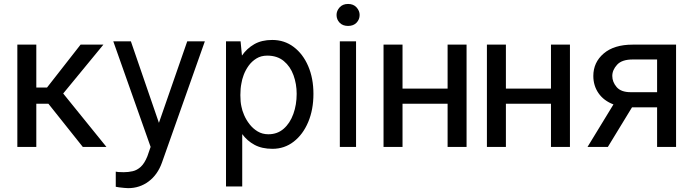

<svg xmlns="http://www.w3.org/2000/svg" viewBox="-20 -759 3551 992"><path d="M407.7 0 230.1 -223H167.6V0H69.6V-528.4H167.6V-306.8H223L396.3 -528.4H514.2L306.5 -275.9L529.8 0Z M741.5 48.3 758.2 0 565.3 -545.5H656.2L801.1 -124.3L947.4 -545.5H1038.4L816.8 81Q794.4 143.8 748 178.4Q701.7 213.1 642 213.1Q634.9 213.1 621.6 211.8Q608.3 210.6 595.7 209Q583.1 207.4 578.1 206V127.8Q581.3 128.9 591.3 129.8Q601.2 130.7 619.3 130.7Q643.5 130.7 665.8 125.5Q688.2 120.4 707.4 102.8Q726.6 85.2 741.5 48.3Z M1147.7 204.5V-545.5H1223L1230.1 -471.9Q1255.3 -508.5 1293.5 -530.5Q1331.7 -552.6 1386.4 -552.6Q1449.6 -552.6 1497.5 -516.3Q1545.5 -480.1 1572.4 -417.3Q1599.4 -354.4 1599.4 -274.1Q1599.4 -192.5 1572.3 -128.2Q1545.1 -63.9 1497.3 -27Q1449.6 9.9 1387.8 9.9Q1333.1 9.9 1295.1 -10.7Q1257.1 -31.2 1231.5 -66.1V204.5ZM1512.8 -274.1Q1512.8 -325.3 1496.4 -370.4Q1480.1 -415.5 1446.4 -443.5Q1412.6 -471.6 1360.8 -471.6Q1328.8 -471.6 1304.9 -456.9Q1280.9 -442.1 1264.7 -419.6Q1248.6 -397 1239.3 -372.5Q1230.1 -348 1227.3 -328.1Q1221.9 -302.6 1221.9 -267.4Q1221.9 -232.2 1227.3 -208.8Q1230.8 -188.9 1241.3 -164.4Q1251.8 -139.9 1269.2 -117.4Q1286.6 -94.8 1310.9 -80.1Q1335.2 -65.3 1366.5 -65.3Q1413.4 -65.3 1446 -94.1Q1478.7 -122.9 1495.7 -170.5Q1512.8 -218 1512.8 -274.1Z M1718.8 -681.8Q1718.8 -703.1 1734.7 -720.9Q1750.7 -738.6 1778.4 -738.6Q1806.1 -738.6 1822.1 -720.9Q1838.1 -703.1 1838.1 -681.8Q1838.1 -658.4 1822.1 -641.7Q1806.1 -625 1778.4 -625Q1750.7 -625 1734.7 -641.7Q1718.8 -658.4 1718.8 -681.8ZM1819.6 -545.5V0H1735.8V-545.5Z M2059.7 -528.4V-301.1H2292.6V-528.4H2390.6V0H2292.6V-223H2059.7V0H1961.6V-528.4Z M2593.8 -528.4V-301.1H2826.7V-528.4H2924.7V0H2826.7V-223H2593.8V0H2495.7V-528.4Z M3248.6 -528.4H3473V0H3375V-204.5H3245.4L3120.7 0H3015.6L3149.5 -219.5Q3099.4 -238.6 3072.4 -277.5Q3045.5 -316.4 3045.5 -366.5Q3045.5 -436.8 3099.1 -482.6Q3152.7 -528.4 3248.6 -528.4ZM3238.6 -282.7H3375V-451.7H3248.6Q3193.2 -451.7 3168.3 -424.5Q3143.5 -397.4 3143.5 -366.5Q3143.5 -335.6 3166 -309.1Q3188.6 -282.7 3238.6 -282.7Z"/></svg>

Font: Interface
Style: Regular
Weight: 400
Designer: Rasmus Andersson
Foundry: rsms
Version: Version 1.8